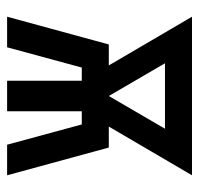

<svg xmlns="http://www.w3.org/2000/svg" viewBox="-30 -530 560 540"><g transform="rotate(90 250.0 -260.0)"><path d="M27 0 105 -286H164L27 -520H473L336 -286H395L473 0H387L330 -210H293V0H207V-210H170L113 0ZM250 -286 342 -444H158Z"/></g></svg>

Font: Iosevka SS04 Medium
Style: Regular
Weight: 500
Monospace: yes
Designer: Belleve Invis
Foundry: Belleve Invis
Version: Version 19.0.0; ttfautohint (v1.8.4)